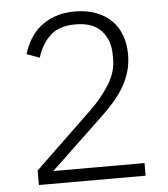

<svg xmlns="http://www.w3.org/2000/svg" viewBox="-51 -756 703 803"><g transform="rotate(-5 300.0 -355.0)"><path d="M528 0H80V-61L324 -295Q373 -343 404 -393.5Q435 -444 435 -497V-516Q435 -578 399 -617Q363 -656 291 -656Q221 -656 184 -621Q147 -586 130 -530L76 -550Q86 -582 103 -611Q120 -640 146.5 -662Q173 -684 209 -697Q245 -710 293 -710Q342 -710 380.5 -695.5Q419 -681 445.5 -655Q472 -629 485.5 -592.5Q499 -556 499 -511Q499 -473 489 -439.5Q479 -406 461 -375.5Q443 -345 417 -315.5Q391 -286 360 -257L145 -53H528Z"/></g></svg>

Font: IBM Plex Thai Light
Style: Regular
Weight: 300
Designer: Mike Abbink, Paul van der Laan, Pieter van Rosmalen, Ben Mitchell, Mark Frömberg
Foundry: Bold Monday
Version: Version 1.0